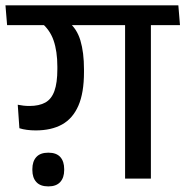

<svg xmlns="http://www.w3.org/2000/svg" viewBox="-40 -654 679 703"><path d="M592 -562 586 -634.5H-20L-14 -562ZM108.5 -573Q142 -546.5 156 -506.5Q170 -466.5 170 -410V-401Q170 -350.5 159.2 -320.8Q148.5 -291 125.8 -278.5Q103 -266 68 -266Q56.5 -266 45.8 -267.2Q35 -268.5 25 -270.5L31 -184.5Q43.5 -180.5 58.8 -178.5Q74 -176.5 90.5 -176.5Q148 -176.5 187.2 -198.2Q226.5 -220 247 -267Q267.5 -314 267.5 -390V-400Q267.5 -462 254.5 -505.5Q241.5 -549 211 -573ZM512.5 -587.5H418V0H512.5ZM371.5 -562H619L613 -634.5H365.5ZM137 28.5Q166 28.5 180.5 12.5Q195 -3.5 195 -31Q195 -31.5 195 -33Q195 -34.5 195 -35Q195 -63 180.8 -79Q166.5 -95 137 -95Q107.5 -95 93 -79Q78.5 -63 78.5 -35Q78.5 -34.5 78.5 -33Q78.5 -31.5 78.5 -31Q78.5 -3.5 93 12.5Q107.5 28.5 137 28.5Z"/></svg>

Font: Anek Devanagari Medium
Style: Regular
Weight: 500
Designer: Kailash Malviya (Devanagari) & Yesha Goshar (Latin)
Foundry: Ek Type
Version: Version 1.003